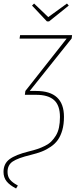

<svg xmlns="http://www.w3.org/2000/svg" viewBox="-26 -882 436 1098"><path d="M254.9 -759.8H242.2L157.2 -850.1L168.9 -861.8L250 -784.2L356.9 -861.8L367.2 -850.1ZM386.2 -681.2 383.8 -662.1 144 -361.8H181.2Q339.8 -361.8 339.8 -213.9Q339.8 -170.9 330.3 -137.7Q320.8 -104.5 304.9 -82Q289.1 -59.6 263.9 -42.5Q238.8 -25.4 212.2 -15.1Q185.5 -4.9 149.9 3.9Q76.7 21.5 46.9 41.5Q17.1 61.5 17.1 101.1Q17.1 127 30.5 144.3Q43.9 161.6 76.2 179.2L65.9 195.8Q29.3 177.2 11.7 155Q-5.9 132.8 -5.9 101.1Q-5.9 54.2 28.3 28.6Q62.5 2.9 139.2 -16.1Q167.5 -22.9 188.5 -30Q209.5 -37.1 231.2 -47.9Q252.9 -58.6 267.3 -73Q281.7 -87.4 293.7 -106.9Q305.7 -126.5 311.3 -153.1Q316.9 -179.7 316.9 -212.9Q316.9 -279.3 283.2 -309.6Q249.5 -339.8 181.2 -339.8H116.2L119.1 -361.8L355 -661.1H85.9L88.9 -681.2Z"/></svg>

Font: Fira Sans Compressed Thin
Style: Italic
Weight: 100
Width: 3
Italic angle: -8°
Designer: Carrois Corporate & Edenspiekermann AG
Foundry: Carrois Corporate GbR & Edenspiekermann AG
Version: Version 4.203;PS 004.203;hotconv 1.0.88;makeotf.lib2.5.64775